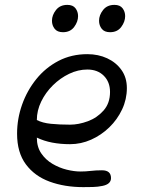

<svg xmlns="http://www.w3.org/2000/svg" viewBox="-20 -752 594 787"><path d="M321 15Q245 15 183.5 -7.5Q122 -30 86 -78.5Q50 -127 50 -204Q50 -265 70.5 -323Q91 -381 129 -428Q167 -475 220 -502.5Q273 -530 338 -530Q383 -530 419.5 -513Q456 -496 478 -465Q500 -434 500 -391Q500 -345 480.5 -303.5Q461 -262 428 -230Q395 -198 353.5 -179.5Q312 -161 267 -161Q228 -161 194 -167.5Q160 -174 131 -188Q131 -150 149 -123.5Q167 -97 195 -80.5Q223 -64 253.5 -56.5Q284 -49 310 -49Q331 -49 352 -51.5Q373 -54 398 -54Q435 -54 435 -22Q435 3 400 10Q381 14 361 14.5Q341 15 321 15ZM267 -241Q302 -241 340 -255Q378 -269 404.5 -299Q431 -329 431 -375Q431 -416 405.5 -441.5Q380 -467 338 -467Q300 -467 263.5 -449.5Q227 -432 197 -402.5Q167 -373 149 -336Q131 -299 131 -260Q154 -248 189 -244.5Q224 -241 267 -241ZM431 -620Q408 -620 397 -634Q386 -648 386 -667Q386 -690 402.5 -711Q419 -732 449 -732Q472 -732 482.5 -718Q493 -704 493 -686Q493 -663 477 -641.5Q461 -620 431 -620ZM238 -620Q215 -620 204 -634Q193 -648 193 -667Q193 -690 209.5 -711Q226 -732 256 -732Q279 -732 289.5 -718Q300 -704 300 -686Q300 -663 284 -641.5Q268 -620 238 -620Z"/></svg>

Font: Fuzzy Bubbles
Style: Regular
Weight: 400
Designer: Robert E. Leuschke
Foundry: Robert E. Leuschke
Version: Version 1.010; ttfautohint (v1.8.3)